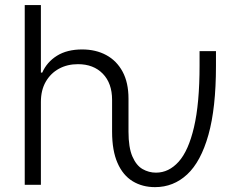

<svg xmlns="http://www.w3.org/2000/svg" viewBox="-20 -748 974 777"><path d="M607.4 9.3Q556.2 9.3 516.8 -14.6Q477.5 -38.6 455.6 -88.4Q433.6 -138.2 433.6 -215.3V-343.8Q433.6 -411.1 396 -449.7Q358.4 -488.3 295.4 -488.3Q252.4 -488.3 218.8 -470Q185.1 -451.7 165.3 -417.5Q145.5 -383.3 145.5 -335.4V0H80.1V-727.5H145.5V-454.1H150.9Q169.9 -497.1 210.7 -522.5Q251.5 -547.9 312.5 -547.9Q367.7 -547.9 409.9 -525.1Q452.1 -502.4 476.1 -458Q500 -413.6 500 -348.6V-215.3Q500 -150.9 515.9 -114.5Q531.7 -78.1 557.1 -63.7Q582.5 -49.3 611.3 -49.3Q663.1 -49.3 702.9 -93.5Q742.7 -137.7 765.1 -233.4Q787.6 -329.1 787.6 -482.9V-541H854V-481Q854 -311 823.5 -202.4Q793 -93.8 737.5 -42.2Q682.1 9.3 607.4 9.3Z"/></svg>

Font: Inter 17pt Light
Style: Regular
Weight: 300
Version: Version 4.001;git-66647c0bb